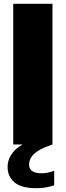

<svg xmlns="http://www.w3.org/2000/svg" viewBox="-20 -760 345 1010"><path d="M49.5 0V-740H256V0ZM171 230Q93.5 230 56.8 199.8Q20 169.5 20 118.5Q20 68.5 59 29.5Q98 -9.5 200 -42L256 0Q205.5 17 179 34.5Q152.5 52 142.8 69.8Q133 87.5 133 105.5Q133 127 148.5 139.2Q164 151.5 199.5 151.5Q213 151.5 229.5 148.5Q246 145.5 265 138.5V215Q244.5 221.5 222 225.8Q199.5 230 171 230Z"/></svg>

Font: Encode Sans Semi Condensed Black
Style: Regular
Weight: 900
Width: 4
Designer: Multiple Designers
Foundry: Impallari Type
Version: Version 3.000; ttfautohint (v1.8.3) -l 8 -r 50 -G 200 -x 14 